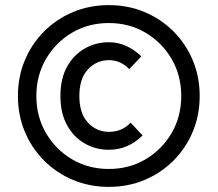

<svg xmlns="http://www.w3.org/2000/svg" viewBox="-20 -720 850 750"><path d="M405 10Q330 10 265.5 -17Q201 -44 152.5 -92.5Q104 -141 77 -205.5Q50 -270 50 -345Q50 -420 77 -484.5Q104 -549 152.5 -597.5Q201 -646 265.5 -673Q330 -700 405 -700Q480 -700 544.5 -673Q609 -646 657.5 -597.5Q706 -549 733 -484.5Q760 -420 760 -345Q760 -270 733 -205.5Q706 -141 657.5 -92.5Q609 -44 544.5 -17Q480 10 405 10ZM405 -60Q485 -60 549 -98Q613 -136 650.5 -200.5Q688 -265 688 -345Q688 -425 650.5 -489.5Q613 -554 549 -592Q485 -630 405 -630Q325 -630 261 -592Q197 -554 159.5 -489.5Q122 -425 122 -345Q122 -265 159.5 -200.5Q197 -136 261 -98Q325 -60 405 -60ZM216 -345Q216 -413 242 -459.5Q268 -506 311 -530.5Q354 -555 405 -555Q441 -555 473 -540.5Q505 -526 532 -500L485 -450Q451 -485 406 -485Q357 -485 323.5 -449Q290 -413 290 -345Q290 -277 323.5 -241Q357 -205 406 -205Q457 -205 490 -241L537 -191Q510 -164 477 -149.5Q444 -135 405 -135Q354 -135 311 -159.5Q268 -184 242 -231Q216 -278 216 -345Z"/></svg>

Font: Radio Canada Condensed
Style: Regular
Weight: 400
Width: 3
Designer: Charles Daoud, Etienne Aubert Bonn, Alexandre Saumier Demers, Jacques Le Bailly
Foundry: Radio-Canada
Version: Version 2.104; ttfautohint (v1.8.4.7-5d5b);gftools[0.9.28.de